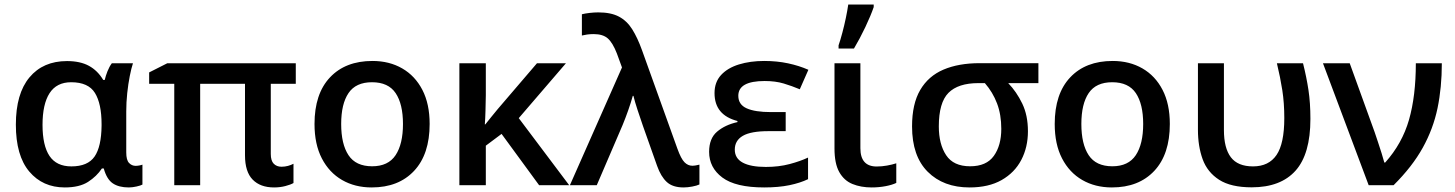

<svg xmlns="http://www.w3.org/2000/svg" viewBox="-20 -821 6451 851"><path d="M267.1 9.8Q169.4 9.8 109.9 -60.5Q50.3 -130.9 50.3 -268.6Q50.3 -405.8 110.6 -478Q170.9 -550.3 276.9 -550.3Q335.4 -550.3 374 -529.3Q412.6 -508.3 437.5 -466.8H444.3Q448.2 -484.4 456.3 -504.9Q464.4 -525.4 475.6 -540.5H569.3Q562 -518.6 555.2 -483.9Q548.3 -449.2 543.9 -408.2Q539.6 -367.2 539.6 -327.1V-145.5Q539.6 -111.8 551.8 -98.9Q564 -85.9 581.5 -85.9Q588.4 -85.9 597.7 -87.6Q606.9 -89.4 611.3 -91.3V-2.9Q603.5 1.5 585.2 5.6Q566.9 9.8 550.8 9.8Q506.8 9.8 480 -8.3Q453.1 -26.4 439.9 -74.2H431.6Q408.7 -39.6 370.4 -14.9Q332 9.8 267.1 9.8ZM296.4 -83.5Q369.1 -83.5 399.2 -127.2Q429.2 -170.9 430.2 -263.7V-270.5Q430.2 -361.3 400.9 -408.9Q371.6 -456.5 295.4 -456.5Q231 -456.5 199.7 -408Q168.5 -359.4 168.5 -267.6Q168.5 -175.8 199.5 -129.6Q230.5 -83.5 296.4 -83.5Z M1227.5 -82Q1242.7 -82 1256.3 -85.7Q1270 -89.4 1280.8 -95.2V-9.8Q1268.1 -2.4 1244.6 3.7Q1221.2 9.8 1194.8 9.8Q1133.8 9.8 1099.9 -24.9Q1065.9 -59.6 1065.9 -132.8V-449.7H867.2V0H752.4V-449.7H641.1V-500L721.2 -540.5H1291V-449.7H1180.2V-138.7Q1180.2 -108.4 1193.4 -95.2Q1206.5 -82 1227.5 -82Z M1884.3 -271.5Q1884.3 -137.2 1815.4 -63.7Q1746.6 9.8 1627.4 9.8Q1553.2 9.8 1496.1 -23.2Q1439 -56.2 1406.5 -118.9Q1374 -181.6 1374 -271.5Q1374 -405.3 1442.6 -478Q1511.2 -550.8 1630.9 -550.8Q1705.6 -550.8 1762.7 -517.8Q1819.8 -484.9 1852.1 -422.6Q1884.3 -360.4 1884.3 -271.5ZM1492.2 -271.5Q1492.2 -182.1 1524.7 -133.1Q1557.1 -84 1629.4 -84Q1700.7 -84 1733.4 -133.3Q1766.1 -182.6 1766.1 -271.5Q1766.1 -359.9 1733.6 -408.2Q1701.2 -456.5 1628.9 -456.5Q1557.1 -456.5 1524.7 -408.4Q1492.2 -360.4 1492.2 -271.5Z M2488.3 -540.5 2279.3 -297.4 2502.9 0H2369.6L2203.1 -227.5L2133.3 -175.3V0H2016.1V-540.5H2133.3V-399.4Q2132.8 -364.3 2131.8 -330.1Q2130.9 -295.9 2128.9 -269.5H2130.9Q2144.5 -286.6 2158.2 -303.5Q2171.9 -320.3 2186 -337.4L2359.9 -540.5Z M2505.9 0 2736.8 -522 2714.4 -583.5Q2695.8 -631.3 2674.1 -650.6Q2652.3 -669.9 2611.3 -669.9Q2595.7 -669.9 2582.3 -668Q2568.8 -666 2559.1 -663.6V-757.8Q2572.3 -761.2 2593 -763.7Q2613.8 -766.1 2631.8 -766.1Q2688 -766.1 2723.4 -747.3Q2758.8 -728.5 2782.2 -691.2Q2805.7 -653.8 2825.7 -598.1L2982.4 -162.1Q2998.5 -117.2 3013.9 -101.8Q3029.3 -86.4 3048.3 -86.4Q3055.7 -86.4 3064.2 -87.9Q3072.8 -89.4 3080.1 -91.3V-3.4Q3068.8 2 3048.1 5.9Q3027.3 9.8 3009.8 9.8Q2961.4 9.8 2935.3 -14.4Q2909.2 -38.6 2892.6 -85.4L2829.6 -263.2Q2817.9 -296.9 2805.7 -334Q2793.5 -371.1 2787.6 -396H2784.7Q2776.4 -366.2 2764.4 -332Q2752.4 -297.9 2739.7 -267.1L2625 0Z M3462.4 -324.2V-239.7H3385.7Q3308.1 -239.7 3272.5 -219Q3236.8 -198.2 3236.8 -157.7Q3236.8 -119.1 3272.2 -100.1Q3307.6 -81.1 3374.5 -81.1Q3432.1 -81.1 3479.7 -93.8Q3527.3 -106.4 3561.5 -122.6V-26.9Q3527.3 -10.3 3479 -0.2Q3430.7 9.8 3367.2 9.8Q3240.2 9.8 3181.6 -34.2Q3123 -78.1 3123 -147.9Q3123 -207.5 3158.4 -237.5Q3193.8 -267.6 3248.5 -279.8V-284.7Q3147 -311 3147 -408.2Q3147 -457 3176 -488.5Q3205.1 -520 3255.1 -535.4Q3305.2 -550.8 3367.2 -550.8Q3423.8 -550.8 3472.9 -540.3Q3522 -529.8 3563 -511.7L3524.9 -425.3Q3490.2 -439.9 3453.6 -450.9Q3417 -461.9 3369.1 -461.9Q3252.4 -461.9 3252.4 -396.5Q3252.4 -357.4 3289.6 -340.8Q3326.7 -324.2 3397 -324.2Z M3793.5 -540.5V-164.1Q3793.5 -83 3865.7 -83Q3888.7 -83 3911.6 -87.2Q3934.6 -91.3 3952.6 -97.2V-10.3Q3934.6 -1.5 3905 4.2Q3875.5 9.8 3843.3 9.8Q3795.9 9.8 3758.5 -5.4Q3721.2 -20.5 3700 -58.1Q3678.7 -95.7 3678.7 -163.1V-540.5ZM3696.8 -606V-620.1Q3705.1 -644 3713.6 -676.3Q3722.2 -708.5 3729 -741.2Q3735.8 -773.9 3739.7 -800.8H3852.5V-789.6Q3839.8 -752.4 3815.7 -701.4Q3791.5 -650.4 3765.1 -606Z M4536.1 -239.3Q4536.1 -168.5 4506.6 -112.1Q4477.1 -55.7 4419.4 -22.9Q4361.8 9.8 4277.3 9.8Q4161.6 9.8 4092 -59.6Q4022.5 -128.9 4022.5 -260.7Q4022.5 -360.4 4058.6 -422.1Q4094.7 -483.9 4161.9 -512.5Q4229 -541 4321.8 -541H4582.5V-452.6H4448.7Q4485.8 -414.1 4511 -361.8Q4536.1 -309.6 4536.1 -239.3ZM4141.1 -260.7Q4141.1 -182.1 4173.6 -133.1Q4206.1 -84 4279.8 -84Q4352.1 -84 4385 -130.1Q4418 -176.3 4418 -250Q4418 -313 4399.2 -362.5Q4380.4 -412.1 4345.2 -452.6H4316.4Q4226.6 -452.6 4183.8 -409.4Q4141.1 -366.2 4141.1 -260.7Z M5165 -271.5Q5165 -137.2 5096.2 -63.7Q5027.3 9.8 4908.2 9.8Q4834 9.8 4776.9 -23.2Q4719.7 -56.2 4687.3 -118.9Q4654.8 -181.6 4654.8 -271.5Q4654.8 -405.3 4723.4 -478Q4792 -550.8 4911.6 -550.8Q4986.3 -550.8 5043.5 -517.8Q5100.6 -484.9 5132.8 -422.6Q5165 -360.4 5165 -271.5ZM4772.9 -271.5Q4772.9 -182.1 4805.4 -133.1Q4837.9 -84 4910.2 -84Q4981.4 -84 5014.2 -133.3Q5046.9 -182.6 5046.9 -271.5Q5046.9 -359.9 5014.4 -408.2Q4981.9 -456.5 4909.7 -456.5Q4837.9 -456.5 4805.4 -408.4Q4772.9 -360.4 4772.9 -271.5Z M5527.8 9.3Q5435.5 9.3 5383.5 -24.2Q5331.5 -57.6 5310.5 -115.2Q5289.6 -172.9 5289.6 -245.6V-540.5H5404.8V-244.6Q5404.8 -164.6 5435.5 -124Q5466.3 -83.5 5533.7 -83.5Q5603.5 -83.5 5637.9 -134Q5672.4 -184.6 5672.4 -297.9Q5672.4 -364.3 5663.6 -420.9Q5654.8 -477.5 5639.6 -540.5H5755.4Q5771 -478.5 5779.5 -421.9Q5788.1 -365.2 5788.1 -293.9Q5788.1 -138.2 5722.2 -64.5Q5656.2 9.3 5527.8 9.3Z M5843.8 -540.5H5962.4L6072.8 -235.4Q6079.1 -216.8 6087.6 -191.4Q6096.2 -166 6103.8 -141.4Q6111.3 -116.7 6115.7 -100.6H6119.6Q6194.8 -184.6 6225.1 -290Q6255.4 -395.5 6255.4 -540.5H6370.6Q6370.6 -433.6 6351.6 -341.8Q6332.5 -250 6286.1 -166.3Q6239.7 -82.5 6156.7 0H6046.4Z"/></svg>

Font: Open Sans SemiBold
Style: Regular
Weight: 600
Designer: Monotype Design Team
Foundry: Monotype Imaging Inc.
Version: Version 3.003; ttfautohint (v1.8.4)